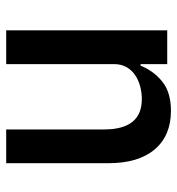

<svg xmlns="http://www.w3.org/2000/svg" viewBox="4 -576 572 620"><g transform="rotate(90 290.0 -266.0)"><path d="M78 0V-520H187V-434H192Q209 -476 243.5 -504Q278 -532 338 -532Q418 -532 462.5 -479.5Q507 -427 507 -330V0H398V-316Q398 -438 300 -438Q279 -438 258.5 -432.5Q238 -427 222 -416Q206 -405 196.5 -388Q187 -371 187 -348V0Z"/></g></svg>

Font: IBM Plex Sans Arabic Medium
Style: Regular
Weight: 500
Designer: Mike Abbink, Paul van der Laan, Pieter van Rosmalen, Wael Morcos, Khajak Apelian
Foundry: Bold Monday
Version: Version 1.1